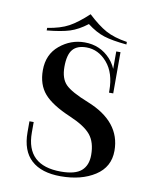

<svg xmlns="http://www.w3.org/2000/svg" viewBox="-101 -1016 927 1115"><g transform="rotate(10 363.0 -458.5)"><path d="M551 -750H526V-507H551ZM100 -199Q100 -89 160 -34.5Q220 20 333 20Q455 20 535.5 -32Q616 -84 616 -180Q616 -352 414 -432Q313 -472 279 -506.5Q245 -541 245 -610Q245 -681 271 -712Q297 -743 352 -743Q423 -743 474.5 -683Q526 -623 526 -519V-507H551Q551 -637 490 -703.5Q429 -770 337 -770Q255 -770 190 -716Q125 -662 125 -569Q125 -484 171 -431Q217 -378 328 -331Q417 -293 452 -250Q487 -207 487 -132Q487 -71 450.5 -39Q414 -7 330 -7Q125 -7 125 -201V-263H100ZM342 -937Q281 -880 232.5 -853.5Q184 -827 107 -815V-800Q192 -808 241 -823.5Q290 -839 342 -879ZM342 -937V-879Q394 -839 443 -823.5Q492 -808 577 -800V-815Q500 -827 451.5 -853.5Q403 -880 342 -937Z"/></g></svg>

Font: Solide Mirage
Style: Etroit
Weight: 400
Designer: Jérémy Landes
Foundry: Velvetyne Type Foundry
Version: Version 1.1